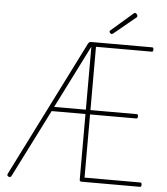

<svg xmlns="http://www.w3.org/2000/svg" viewBox="-81 -1460 1342 1544"><g transform="rotate(5 590.5 -688.5)"><path d="M1107 0H637Q627 0 623 -3.5Q619 -7 619 -15V-545H346L72 -1Q67 10 61 12Q55 14 45 10Q37 5 36 -0.5Q35 -6 40 -16L590 -1111Q595 -1119 600.5 -1122.5Q606 -1126 616 -1126H1107Q1112 -1126 1115 -1122Q1118 -1118 1118 -1109Q1118 -1099 1115 -1095Q1112 -1091 1107 -1091H656V-580H1030Q1035 -580 1038 -576.5Q1041 -573 1041 -563Q1041 -554 1038 -549.5Q1035 -545 1030 -545H656V-35H1107Q1112 -35 1115 -31Q1118 -27 1118 -18Q1118 -8 1115 -4Q1112 0 1107 0ZM363 -580H619V-1089ZM773 -1204Q768 -1204 761 -1210.5Q754 -1217 754 -1222Q754 -1224 755 -1227Q756 -1230 759 -1232L932 -1382Q936 -1385 938.5 -1387.5Q941 -1390 944 -1390Q949 -1390 954.5 -1386Q960 -1382 963 -1376.5Q966 -1371 966 -1366Q966 -1363 965.5 -1361Q965 -1359 962 -1356L785 -1210Q780 -1208 778 -1206Q776 -1204 773 -1204Z"/></g></svg>

Font: Playwrite BR Thin
Style: Regular
Weight: 250
Version: Version 1.003